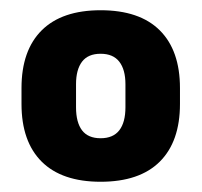

<svg xmlns="http://www.w3.org/2000/svg" viewBox="-20 -667 394 375"><path d="M176.5 -312Q101 -312 61.5 -351.2Q22 -390.5 22 -464V-495Q22 -568.5 61.5 -607.8Q101 -647 176.5 -647Q252.5 -647 292 -607.8Q331.5 -568.5 331.5 -495V-464Q331.5 -390.5 292 -351.2Q252.5 -312 176.5 -312ZM176.5 -397Q201 -397 213 -412.5Q225 -428 225 -457.5V-502.5Q225 -531 213 -546.5Q201 -562 176.5 -562Q152 -562 140.2 -546.5Q128.5 -531 128.5 -502.5V-457.5Q128.5 -428 140.2 -412.5Q152 -397 176.5 -397Z"/></svg>

Font: Anek Odia Medium
Style: Bold
Weight: 700
Version: Version 1.003